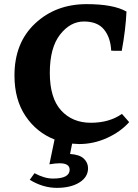

<svg xmlns="http://www.w3.org/2000/svg" viewBox="-20 -774 668 929"><path d="M363 -77Q351 -77 329 -79L319 -29Q365 -26 385.5 -6.5Q406 13 406 40Q406 83 364 109Q322 135 255 135Q188 135 124 96L147 64Q195 90 236 90Q317 90 317 47Q317 16 268 16Q249 16 219 21L244 -99Q157 -133 103.5 -212.5Q50 -292 50 -409Q50 -567 150 -660.5Q250 -754 399 -754Q529 -754 592 -718Q588 -630 569 -528Q521 -528 518 -529Q515 -592 483.5 -631Q452 -670 386 -670Q320 -670 270.5 -606.5Q221 -543 221 -421.5Q221 -300 275.5 -240Q330 -180 419.5 -180Q509 -180 570 -223L605 -183Q563 -136 498 -106.5Q433 -77 363 -77Z"/></svg>

Font: Halant
Style: Bold
Weight: 700
Designer: Hitesh Malaviya (Devanagari), Satya Rajpurohit (Latin)
Foundry: Indian Type Foundry
Version: Version 1.101;PS 1.0;hotconv 1.0.78;makeotf.lib2.5.61930; tt